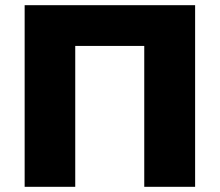

<svg xmlns="http://www.w3.org/2000/svg" viewBox="-20 -720 847 740"><path d="M732 -700V0H536V-543H270V0H75V-700Z"/></svg>

Font: CMG Sans ExtraBold
Style: Regular
Weight: 800
Designer: Julieta Ulanovsky
Foundry: Julieta Ulanovsky
Version: Version 7.200